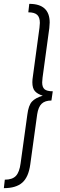

<svg xmlns="http://www.w3.org/2000/svg" viewBox="-23 -848 312 997"><path d="M2 85Q41 85 59.5 65.5Q78 46 84 0L119 -253Q125 -301 143 -320.5Q161 -340 199 -351Q171 -360 158 -375Q145 -390 145 -421Q145 -435 148 -453L182 -704Q184 -722 184 -729Q184 -758 170 -771Q156 -784 124 -784L129 -828Q235 -828 235 -731Q235 -722 233 -702L198 -445Q196 -427 196 -420Q196 -395 208.5 -384.5Q221 -374 251 -374L244 -326Q211 -326 193.5 -309.5Q176 -293 170 -254L134 7Q125 72 92.5 100.5Q60 129 -3 129Z"/></svg>

Font: Fira Sans Extra Condensed Light
Style: Italic
Weight: 300
Width: 3
Italic angle: -8°
Designer: Carrois Corporate & Edenspiekermann AG
Foundry: Carrois Corporate GbR & Edenspiekermann AG
Version: Version 4.203